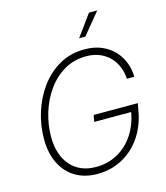

<svg xmlns="http://www.w3.org/2000/svg" viewBox="-136 -1047 1001 1159"><g transform="rotate(-15 365.0 -467.0)"><path d="M330.1 9.8Q249 9.8 190.9 -25.6Q132.8 -61 101.6 -125.5Q70.3 -189.9 70.3 -277.3Q70.3 -362.3 96.2 -444.1Q122.1 -525.9 170.9 -592.3Q219.7 -658.7 289.1 -698Q358.4 -737.3 445.8 -737.3Q507.8 -737.3 554.4 -716.8Q601.1 -696.3 632.1 -662.1Q663.1 -627.9 678.7 -585.4Q694.3 -543 694.3 -499.5H647.9Q646.5 -535.6 633.3 -570.6Q620.1 -605.5 594.7 -633.3Q569.3 -661.1 531.7 -677.7Q494.1 -694.3 444.3 -694.3Q367.7 -694.3 306.6 -658.2Q245.6 -622.1 202.9 -562Q160.2 -502 137.7 -428.2Q115.2 -354.5 115.2 -279.3Q115.2 -165.5 172.9 -99.4Q230.5 -33.2 332 -33.2Q406.2 -33.2 466.8 -66.7Q527.3 -100.1 567.9 -161.4Q608.4 -222.7 622.1 -305.2L637.2 -298.8H390.1L397.5 -340.3H673.3L666 -298.3Q654.3 -228 624.5 -171.4Q594.7 -114.7 550.3 -74.2Q505.9 -33.7 450 -12Q394 9.8 330.1 9.8ZM432.6 -810.1 530.3 -944.3H582L471.7 -810.1Z"/></g></svg>

Font: Inter 18pt ExtraLight
Style: Italic
Weight: 250
Italic angle: -9.3988°
Designer: Rasmus Andersson
Foundry: rsms
Version: Version 4.001;git-66647c0bb